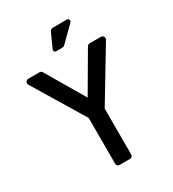

<svg xmlns="http://www.w3.org/2000/svg" viewBox="-211 -1013 1021 1130"><g transform="rotate(-30 299.5 -448.0)"><path d="M264 0Q256 0 250.5 -5.5Q245 -11 245 -19V-330L36 -676Q32 -681 32 -688Q32 -697 38.5 -702.5Q45 -708 54 -708H128Q140 -708 146 -698L299 -438H300L452 -698Q458 -708 471 -708H544Q554 -708 560 -702.5Q566 -697 566 -688Q566 -681 562 -676L354 -331V-19Q354 -11 348.5 -5.5Q343 0 335 0ZM276 -766Q268 -766 264 -772Q260 -778 263 -786L306 -881Q308 -887 314.5 -891.5Q321 -896 328 -896H423Q437 -896 437 -881Q437 -875 433 -871L337 -776Q333 -771 327 -768.5Q321 -766 314 -766Z"/></g></svg>

Font: Miriam Libre SemiBold
Style: Regular
Weight: 600
Version: Version 2.000